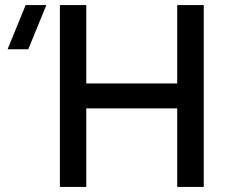

<svg xmlns="http://www.w3.org/2000/svg" viewBox="-20 -740 896 760"><path d="M321.5 0V-311H681.5V0H786.5V-720H681.5V-409.5H321.5V-720H217V0ZM10 -545H92L163.5 -720H81.5Z"/></svg>

Font: Manrope SemiBold
Style: Regular
Weight: 600
Designer: Mikhail Sharanda
Foundry: Mikhail Sharanda
Version: Version 4.505